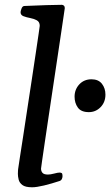

<svg xmlns="http://www.w3.org/2000/svg" viewBox="-20 -776 461 802"><path d="M55.7 -69.3Q57.1 -79.6 62.7 -116.2Q68.4 -152.8 76.7 -206.5Q85 -260.3 94.2 -321.8Q103.5 -383.3 112.8 -443.6Q122.1 -503.9 129.4 -554Q136.7 -604 141.4 -635Q146 -666 146 -668Q146 -684.6 133.8 -691.2Q121.6 -697.8 106 -700.7Q90.3 -703.6 78.1 -708.3Q65.9 -712.9 65.9 -725.1Q65.9 -729.5 69.8 -740Q73.7 -750.5 81.5 -751Q130.9 -753.4 174.1 -754.6Q217.3 -755.9 238.3 -755.9Q242.2 -755.9 246.3 -752.9Q250.5 -750 250.5 -741.2Q250.5 -740.7 246.3 -712.4Q242.2 -684.1 235.1 -636.7Q228 -589.4 219.2 -530.3Q210.4 -471.2 200.9 -408.2Q191.4 -345.2 182.6 -285.9Q173.8 -226.6 166.7 -178.7Q159.7 -130.9 155.5 -102.1Q151.4 -73.2 151.4 -71.8Q151.4 -61 157.5 -54Q163.6 -46.9 180.2 -46.9Q190.4 -46.9 206.1 -51Q221.7 -55.2 229 -55.2Q233.4 -55.2 237.3 -53.2Q241.2 -51.3 241.2 -40.5Q241.2 -34.7 238.5 -28.6Q235.8 -22.5 229 -20Q195.3 -8.8 163.8 -1.2Q132.3 6.3 114.3 6.3Q85.9 6.3 73.5 -3.2Q61 -12.7 57.9 -25.9Q54.7 -39.1 54.7 -49.8Q54.7 -58.1 55.2 -63.7Q55.7 -69.3 55.7 -69.3ZM291.5 -372.1Q291.5 -402.3 311.3 -423.6Q331.1 -444.8 362.3 -444.8Q391.1 -444.8 405.8 -426Q420.4 -407.2 420.4 -380.9Q420.4 -349.1 400.1 -328.4Q379.9 -307.6 351.1 -307.6Q318.8 -307.6 305.2 -326.7Q291.5 -345.7 291.5 -372.1Z"/></svg>

Font: Gelasio
Style: Italic
Weight: 400
Italic angle: -8.5°
Designer: Eben Sorkin
Foundry: Eben Sorkin
Version: Version 1.008